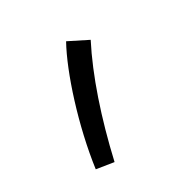

<svg xmlns="http://www.w3.org/2000/svg" viewBox="-99 -265 563 563"><g transform="rotate(-45 182.5 16.5)"><path d="M84 192C147 73 218 -34 288 -111L234 -159C171 -94 83 42 30 168Z"/></g></svg>

Font: Noto Sans Arabic UI
Style: Regular
Weight: 400
Designer: Monotype Design Team, Nadine Chahine and Nizar Qandah
Foundry: Monotype Imaging Inc.
Version: Version 2.010